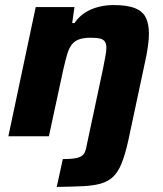

<svg xmlns="http://www.w3.org/2000/svg" viewBox="-20 -538 643 758"><path d="M204 200 228 90Q269 90 287.5 84.5Q306 79 312.5 67.5Q319 56 322 37L387 -268Q392 -294 396 -315.5Q400 -337 400 -349Q400 -366 393.5 -374.5Q387 -383 374 -386Q361 -389 339 -389Q310 -389 292 -382.5Q274 -376 263 -361.5Q252 -347 245 -323Q238 -299 230 -264L173 0H13L121 -510H274L265 -447H274Q292 -473 315.5 -488Q339 -503 368 -510.5Q397 -518 428 -518Q483 -518 513.5 -505.5Q544 -493 556 -468Q568 -443 568 -404Q568 -385 564 -355.5Q560 -326 553 -295L486 19Q474 72 460.5 106Q447 140 427.5 159Q408 178 379 186.5Q350 195 307.5 197Q265 199 204 200Z"/></svg>

Font: Saira Thin
Style: Bold Italic
Weight: 700
Italic angle: -12°
Version: Version 1.101